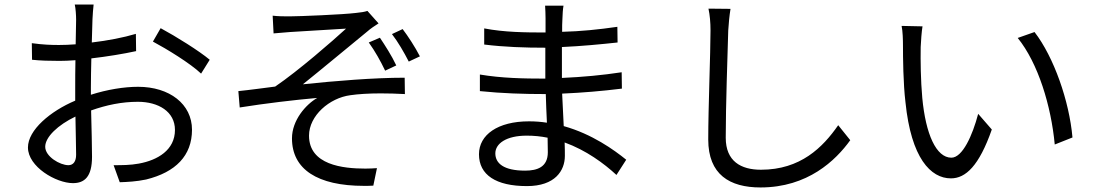

<svg xmlns="http://www.w3.org/2000/svg" viewBox="-20 -781 4820 845"><path d="M281 -54C244 -54 179 -92 179 -135C179 -178 235 -231 312 -268C313 -199 315 -135 315 -100C315 -71 303 -54 281 -54ZM380 -396C380 -434 381 -479 382 -524C451 -532 524 -544 579 -556L578 -632C525 -616 453 -602 384 -594C385 -636 386 -673 387 -696C388 -718 390 -744 392 -761H309C313 -745 315 -713 315 -694C315 -677 314 -636 313 -586C287 -584 262 -583 240 -583C206 -583 171 -584 120 -591L121 -518C158 -514 199 -513 242 -513C262 -513 286 -514 312 -516C311 -474 311 -430 311 -392V-338C202 -292 103 -209 103 -132C103 -47 227 25 301 25C352 25 385 -3 385 -91C385 -132 383 -215 381 -295C449 -319 516 -333 587 -333C677 -333 750 -290 750 -209C750 -121 674 -76 591 -61C554 -54 515 -54 480 -54L507 21C539 20 581 18 623 9C753 -23 825 -96 825 -210C825 -323 726 -399 588 -399C526 -399 452 -387 380 -364ZM653 -598C713 -566 818 -502 865 -457L903 -518C858 -556 754 -621 687 -657Z M1652 -615 1603 -594C1631 -555 1655 -512 1675 -470L1724 -493C1704 -536 1674 -582 1652 -615ZM1752 -653 1705 -631C1732 -596 1758 -551 1779 -510L1828 -533C1807 -574 1775 -623 1752 -653ZM1180 -712 1184 -634C1204 -636 1232 -638 1256 -640C1297 -643 1462 -652 1503 -655C1444 -601 1294 -470 1191 -400C1143 -394 1079 -385 1029 -380L1035 -308C1148 -326 1274 -341 1376 -350C1326 -321 1265 -252 1265 -172C1265 -36 1377 37 1582 37C1595 37 1609 37 1623 36L1639 -41C1624 -40 1607 -39 1588 -39C1489 -39 1340 -55 1340 -184C1340 -272 1430 -350 1522 -362C1556 -367 1603 -370 1655 -370C1689 -370 1725 -369 1762 -367L1761 -439C1626 -439 1456 -425 1313 -410C1388 -470 1525 -584 1596 -642C1609 -654 1633 -670 1646 -678L1597 -733C1586 -729 1568 -726 1546 -724C1491 -717 1296 -709 1255 -709C1230 -709 1205 -709 1180 -712Z M2391 -111C2391 -46 2345 -30 2291 -30C2197 -30 2160 -62 2160 -106C2160 -149 2208 -184 2298 -184C2330 -184 2360 -181 2390 -175C2390 -149 2391 -127 2391 -111ZM2736 -78C2683 -121 2586 -191 2461 -226C2459 -271 2456 -320 2454 -369C2544 -373 2628 -380 2717 -391L2716 -463C2631 -450 2544 -442 2453 -438V-574C2542 -578 2623 -586 2698 -594L2697 -663C2614 -651 2536 -643 2454 -641C2454 -663 2454 -682 2455 -693C2456 -721 2457 -739 2460 -756H2379C2380 -743 2381 -715 2381 -700V-638C2292 -638 2199 -639 2111 -656V-585C2200 -574 2290 -571 2380 -571V-435C2284 -435 2187 -437 2092 -453V-380C2189 -370 2285 -367 2382 -367C2383 -328 2385 -283 2387 -241C2361 -245 2336 -247 2308 -247C2171 -247 2088 -188 2088 -102C2088 -11 2163 38 2299 38C2423 38 2466 -30 2466 -95C2466 -109 2466 -130 2465 -154C2559 -120 2638 -62 2693 -11Z M3098 -743C3104 -715 3107 -682 3107 -647C3107 -547 3097 -308 3097 -167C3097 -13 3191 44 3327 44C3535 44 3658 -75 3722 -164L3669 -230C3601 -132 3503 -34 3329 -34C3241 -34 3174 -71 3174 -175C3174 -316 3182 -540 3185 -647C3187 -678 3190 -711 3195 -742Z M4040 -665 3948 -667C3953 -644 3954 -605 3954 -583C3954 -528 3955 -413 3965 -331C3990 -85 4076 4 4165 4C4230 4 4289 -51 4345 -211L4285 -280C4260 -185 4216 -87 4167 -87C4100 -87 4054 -191 4039 -350C4032 -427 4031 -514 4032 -574C4033 -598 4036 -642 4040 -665ZM4533 -640 4459 -614C4549 -503 4606 -315 4622 -145L4700 -176C4686 -336 4618 -530 4533 -640Z"/></svg>

Font: Kinto Sans
Style: Regular
Weight: 400
Designer: Authors: Ryoko NISHIZUKA  (kana & ideographs); Paul D. Hunt (Latin, Greek & Cyrillic); Wenlong ZHANG  (bopomofo); Sandol
Foundry: Adobe Systems Incorporated, ookami Inc.
Version: Version 0.001